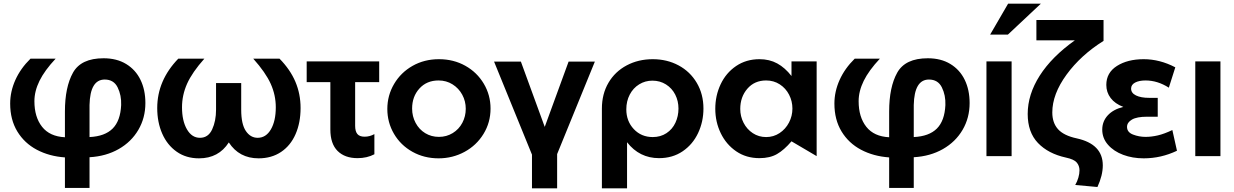

<svg xmlns="http://www.w3.org/2000/svg" viewBox="-20 -844 6673 1038"><path d="M635 -276Q637 -329 616 -371.5Q595 -414 546 -414Q467 -414 464 -276V-103Q547 -107 589 -149Q631 -191 635 -276ZM35 -284Q35 -349 63 -411.5Q91 -474 145 -527H281Q221 -463 193.5 -407Q166 -351 166 -297Q166 -211 207.5 -158.5Q249 -106 331 -102V-241Q331 -373 374.5 -451Q418 -529 540 -529Q611 -529 662 -498Q713 -467 739.5 -412.5Q766 -358 766 -287Q766 -207 728 -142Q690 -77 621.5 -38Q553 1 464 6V172H331V7Q246 1 179 -34.5Q112 -70 73.5 -133.5Q35 -197 35 -284Z M1148 -395V-251Q1148 -190 1127 -144.5Q1106 -99 1061 -99Q1017 -99 990.5 -145Q964 -191 964 -264Q964 -330 991.5 -391.5Q1019 -453 1085 -527H944Q830 -409 830 -260Q830 -183 857 -121.5Q884 -60 935 -24Q986 12 1056 12Q1162 12 1217 -74Q1273 12 1378 12Q1448 12 1499.5 -22.5Q1551 -57 1578 -119Q1605 -181 1605 -260Q1605 -336 1577 -402Q1549 -468 1491 -527H1349Q1416 -452 1443.5 -391Q1471 -330 1471 -264Q1471 -190 1444.5 -144.5Q1418 -99 1373 -99Q1334 -99 1309 -136Q1284 -173 1284 -251V-395Z M2030 -512V-400H1900V-164Q1900 -134 1912 -119.5Q1924 -105 1951 -105Q1979 -105 2004 -119V-10Q1964 11 1913 11Q1844 11 1805 -28Q1766 -67 1766 -144V-400H1638V-512Z M2632 -257Q2632 -330 2595.5 -391.5Q2559 -453 2495.5 -488.5Q2432 -524 2353 -524Q2274 -524 2210.5 -488Q2147 -452 2110.5 -390Q2074 -328 2074 -255Q2074 -182 2110 -120.5Q2146 -59 2209.5 -23.5Q2273 12 2351 12Q2427 12 2491.5 -23Q2556 -58 2594 -120Q2632 -182 2632 -257ZM2498 -256Q2498 -215 2479.5 -180Q2461 -145 2427.5 -124.5Q2394 -104 2353 -104Q2312 -104 2279 -124Q2246 -144 2227 -179.5Q2208 -215 2208 -257Q2208 -322 2247.5 -365.5Q2287 -409 2351 -409Q2393 -409 2426.5 -388Q2460 -367 2479 -332Q2498 -297 2498 -256Z M2992 -11 3196 -511H3054L2925 -158L2796 -511H2651L2856 -8V174H2992Z M3648 -257Q3648 -298 3630.5 -332.5Q3613 -367 3580.5 -387.5Q3548 -408 3507 -408Q3468 -408 3435.5 -388Q3403 -368 3384.5 -332.5Q3366 -297 3366 -253Q3366 -189 3406.5 -146Q3447 -103 3509 -103Q3551 -103 3583 -124Q3615 -145 3631.5 -180.5Q3648 -216 3648 -257ZM3509 -524Q3586 -524 3648.5 -490.5Q3711 -457 3747 -396Q3783 -335 3783 -257Q3783 -186 3754 -124.5Q3725 -63 3670.5 -26Q3616 11 3543 11Q3437 11 3370 -75V174H3234V-257Q3234 -336 3269.5 -396.5Q3305 -457 3368 -490.5Q3431 -524 3509 -524Z M4122 -409Q4163 -409 4195.5 -388Q4228 -367 4246 -332Q4264 -297 4264 -257Q4264 -217 4245.5 -181.5Q4227 -146 4194.5 -124.5Q4162 -103 4122 -103Q4082 -103 4050 -124Q4018 -145 4000 -180Q3982 -215 3982 -255Q3982 -320 4020.5 -364.5Q4059 -409 4122 -409ZM4395 -512H4259V-433Q4224 -478 4182 -501Q4140 -524 4086 -524Q4014 -524 3959.5 -487Q3905 -450 3876 -388.5Q3847 -327 3847 -256Q3847 -185 3876.5 -124Q3906 -63 3960 -26Q4014 11 4086 11Q4142 11 4180.5 -11Q4219 -33 4259 -80L4395 0Z M5091 -276Q5093 -329 5072 -371.5Q5051 -414 5002 -414Q4923 -414 4920 -276V-103Q5003 -107 5045 -149Q5087 -191 5091 -276ZM4491 -284Q4491 -349 4519 -411.5Q4547 -474 4601 -527H4737Q4677 -463 4649.5 -407Q4622 -351 4622 -297Q4622 -211 4663.5 -158.5Q4705 -106 4787 -102V-241Q4787 -373 4830.5 -451Q4874 -529 4996 -529Q5067 -529 5118 -498Q5169 -467 5195.5 -412.5Q5222 -358 5222 -287Q5222 -207 5184 -142Q5146 -77 5077.5 -38Q5009 1 4920 6V172H4787V7Q4702 1 4635 -34.5Q4568 -70 4529.5 -133.5Q4491 -197 4491 -284Z M5449 -512H5313V0H5449ZM5333 -657H5429L5607 -824H5430Z M5669 -236Q5669 -180 5700 -145.5Q5731 -111 5801 -96Q5942 -65 5942 50Q5942 104 5913 167L5793 156Q5804 137 5810 116Q5816 95 5816 77Q5816 52 5801 34.5Q5786 17 5743 8Q5647 -13 5591.5 -71Q5536 -129 5536 -228Q5536 -333 5601 -435Q5666 -537 5791 -626H5583V-736H5946V-623Q5823 -546 5746 -440.5Q5669 -335 5669 -236Z M6173 -104Q6205 -104 6239.5 -112Q6274 -120 6318 -141L6343 -29Q6257 12 6163 12Q6103 12 6052 -7Q6001 -26 5970 -61.5Q5939 -97 5939 -143Q5939 -188 5969 -220.5Q5999 -253 6053 -266Q6008 -283 5984.5 -314Q5961 -345 5961 -385Q5961 -451 6018.5 -487.5Q6076 -524 6163 -524Q6250 -524 6334 -480L6299 -370Q6238 -409 6173 -409Q6138 -409 6116.5 -397.5Q6095 -386 6095 -365Q6095 -341 6121.5 -328Q6148 -315 6193 -315H6239V-213H6181Q6126 -213 6099.5 -197.5Q6073 -182 6073 -158Q6073 -129 6105.5 -116.5Q6138 -104 6173 -104Z M6578 -512H6442V0H6578Z"/></svg>

Font: Geom SemiBold
Style: Bold
Weight: 600
Version: Version 1.102